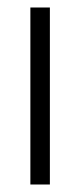

<svg xmlns="http://www.w3.org/2000/svg" viewBox="-20 -492 213 512"><path d="M61 0V-472H113V0Z"/></svg>

Font: Lil Grotesk Light
Style: Regular
Weight: 300
Designer: Bastien Sozeau
Foundry: NBR — Bastien Sozeau
Version: Version 3.003; ttfautohint (v1.8.4.7-5d5b);gftools[0.9.33]